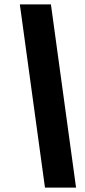

<svg xmlns="http://www.w3.org/2000/svg" viewBox="-20 -740 387 871"><path d="M184 111H325L211 -720H70Z"/></svg>

Font: Fixel Text 20240404 ExtraBold
Style: Italic
Weight: 800
Width: 4
Italic angle: -10°
Designer: AlfaBravo + MacPaw
Foundry: Kyrylo Tkachov, Marchela Mozhyna, Serhii Makarenko, Maria Weinstein, Zakhar Kryvoshyya
Version: Version 1.211;Glyphs 3.2 (3225)